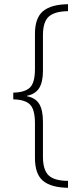

<svg xmlns="http://www.w3.org/2000/svg" viewBox="-20 -734 388 912"><path d="M303 158Q223 157 184.5 125Q146 93 146 16V-148Q146 -215 122 -238Q98 -261 43 -262V-294Q97 -295 121.5 -317.5Q146 -340 146 -406V-573Q146 -649 184.5 -681Q223 -713 303 -714V-681Q239 -680 211.5 -655Q184 -630 184 -566V-398Q184 -344 166 -315.5Q148 -287 108 -279V-277Q149 -269 166.5 -240Q184 -211 184 -156V10Q184 74 211.5 99.5Q239 125 303 125Z"/></svg>

Font: Noto Sans Arabic Cond ExtLt
Style: Regular
Weight: 200
Width: 3
Designer: Monotype Design Team, Nadine Chahine, Nizar Qandah and Khaled Hosny
Foundry: Monotype Imaging Inc.
Version: Version 2.012; ttfautohint (v1.8.4.7-5d5b)